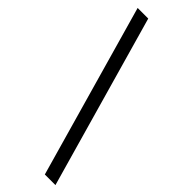

<svg xmlns="http://www.w3.org/2000/svg" viewBox="-317 -871 1024 1024"><g transform="rotate(45 195.0 -359.0)"><path d="M20 -848 298 130H378L100 -848Z"/></g></svg>

Font: Alpha Sans Medium
Style: Regular
Weight: 500
Designer: [Spoqa Han Sans Neo] Dong-huui Kim  Younghwa Kang  Yujin Lee  [Noto Sans] Ryoko NISHIZUKA  (kana & ideographs); Paul D. 
Foundry: Spoqa (http://www.spoqa-han-sans.com)
Version: Version 1.100;hotconv 1.0.109;makeotfexe 2.5.65596